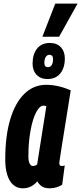

<svg xmlns="http://www.w3.org/2000/svg" viewBox="-20 -1016 443 1046"><path d="M250.8 10Q234.4 10 221.8 5.9Q209.2 1.9 200 -6.6Q190.8 -15.1 183.2 -28.1Q172.7 -15.8 160.6 -7.3Q148.4 1.2 134.6 5.6Q120.7 10 104.2 10Q74.3 10 52.8 -8.5Q31.2 -26.9 19.9 -62.2Q8.6 -97.5 8.6 -146.9Q8.6 -277.2 36.4 -368Q64.2 -458.8 114.2 -506.4Q164.2 -554 231.2 -554Q250.1 -554 268 -551.6Q285.8 -549.2 303 -545.1Q320.1 -541 335.6 -535.6Q351 -530.1 365.4 -524Q347.6 -412.9 336.1 -340.9Q324.5 -268.9 317.8 -226.8Q311 -184.6 308.1 -164.2Q305.1 -143.8 304.1 -137.3Q303.1 -130.7 303.1 -128.7Q303.1 -120.2 306 -116Q308.9 -111.7 317.1 -111.7Q320.9 -111.7 324.8 -112.3Q328.6 -112.9 332.7 -114.8L318.8 -9.8Q307 -1.6 288.6 4.2Q270.2 10 250.8 10ZM182.3 -119.7 232.4 -437Q228.9 -439.2 225.3 -439.8Q221.6 -440.4 216.9 -440.4Q195.6 -440.4 176.7 -403.9Q157.8 -367.4 146.3 -304.7Q134.7 -242 134.7 -164.3Q134.7 -138.1 141.5 -124.9Q148.3 -111.6 159.2 -111.6Q163.6 -111.6 167.7 -112.7Q171.7 -113.8 175.6 -115.5Q179.5 -117.2 182.3 -119.7ZM238.4 -585.4Q201.2 -585.4 179.4 -608.5Q157.5 -631.6 157.5 -669.4Q157.5 -720.6 182 -751.3Q206.4 -782 252.3 -782Q289.8 -782 311.5 -758.8Q333.2 -735.5 333.2 -697.1Q333.2 -646.9 308.6 -616.2Q284 -585.4 238.4 -585.4ZM241.4 -650Q254.5 -650 261.8 -661.8Q269 -673.6 269 -693.7Q269 -717.4 249.3 -717.4Q236.6 -717.4 229.2 -705.5Q221.7 -693.5 221.7 -673.1Q221.7 -650 241.4 -650ZM210.8 -815.7 281.1 -996.2H402.5L302 -815.7Z"/></svg>

Font: Georama ExtraCondensed Thin
Style: Italic
Weight: 100
Width: 2
Italic angle: -9°
Designer: Jean-Baptiste Levee
Foundry: Production Type
Version: Version 1.001